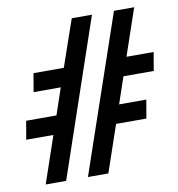

<svg xmlns="http://www.w3.org/2000/svg" viewBox="-79 -770 782 842"><g transform="rotate(-10 312.0 -349.0)"><path d="M128 -208H7L21 -290H156L196 -408H75L89 -490H224L296 -698H386L148 0H57ZM484 -698H574L503 -490H624L610 -408H475L435 -290H556L542 -208H407L336 0H245Z"/></g></svg>

Font: IBM Plex Mono Medium
Style: Italic
Weight: 500
Italic angle: -9°
Monospace: yes
Designer: Mike Abbink, Paul van der Laan, Pieter van Rosmalen
Foundry: Bold Monday
Version: Version 2.3